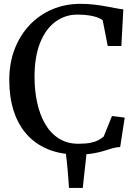

<svg xmlns="http://www.w3.org/2000/svg" viewBox="-20 -772 694 973"><path d="M329.5 180.5Q328 158.5 326.5 135.5Q325 112.5 322.8 89.2Q320.5 66 318.2 43.2Q316 20.5 313 -0.5L419 0Q416.5 28 412.8 59Q409 90 405.8 120.8Q402.5 151.5 399.5 180.5ZM371.5 11Q288 11 223.5 -15.5Q159 -42 115.2 -91.5Q71.5 -141 49.2 -210.5Q27 -280 27 -366Q27 -452.5 54.2 -523.2Q81.5 -594 130.5 -645.5Q179.5 -697 245 -724.8Q310.5 -752.5 387.5 -752.5Q423 -752.5 454.2 -749Q485.5 -745.5 513 -740.5Q540.5 -735.5 563.5 -731Q586.5 -726.5 605 -724.5L595 -539H526L500.5 -669Q492.5 -676.5 475.5 -683Q458.5 -689.5 432.5 -693.8Q406.5 -698 372 -698Q310 -698 260.8 -661.8Q211.5 -625.5 183.2 -555Q155 -484.5 155 -382Q155 -312.5 168.5 -251.2Q182 -190 209.2 -143.2Q236.5 -96.5 278.5 -70Q320.5 -43.5 377.5 -43.5Q414.5 -43.5 438.8 -48.5Q463 -53.5 478.5 -61.8Q494 -70 505.5 -80L547.5 -184L612 -176L589 -27Q567.5 -26 547.8 -20Q528 -14 504.8 -6.8Q481.5 0.5 449.5 5.8Q417.5 11 371.5 11Z"/></svg>

Font: Merriweather 24pt Medium
Style: Regular
Weight: 500
Designer: Eben Sorkin
Foundry: Eben Sorkin
Version: Version 2.100